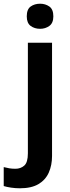

<svg xmlns="http://www.w3.org/2000/svg" viewBox="-73 -773 377 1033"><path d="M34 240Q10 240 -13.5 236.5Q-37 233 -53 228V126Q-38 130 -23 132.5Q-8 135 10 135Q38 135 57.5 118Q77 101 77 52V-543H207V66Q207 116 189.5 155.5Q172 195 134 217.5Q96 240 34 240ZM71 -685Q71 -723 92 -738Q113 -753 143 -753Q171 -753 192.5 -738Q214 -723 214 -685Q214 -649 192.5 -633.5Q171 -618 143 -618Q113 -618 92 -633.5Q71 -649 71 -685Z"/></svg>

Font: Noto Sans Syriac Eastern SemiBold
Style: Regular
Weight: 600
Designer: Patrick Giasson and the Monotype Design Team
Foundry: Monotype Imaging Inc.
Version: Version 3.001